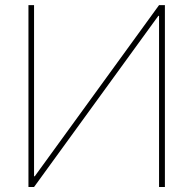

<svg xmlns="http://www.w3.org/2000/svg" viewBox="-20 -748 770 768"><path d="M93.8 -727.5H116.2V-43H119.1L616.2 -727.5H639.6V0H616.2V-684.6H613.3L116.2 0H93.8Z"/></svg>

Font: Inter Tight Thin
Style: Regular
Weight: 250
Designer: Rasmus Andersson
Foundry: rsms
Version: Version 3.004